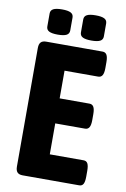

<svg xmlns="http://www.w3.org/2000/svg" viewBox="-96 -934 649 990"><g transform="rotate(10 228.5 -439.0)"><path d="M58 -40V-660Q58 -681 67 -690.5Q76 -700 95 -700H390Q405 -700 412 -688Q419 -676 419 -650V-619Q419 -593 412 -581Q405 -569 390 -569H214V-424H370Q385 -424 392 -412Q399 -400 399 -374V-343Q399 -317 392 -305Q385 -293 370 -293H214V-131H391Q406 -131 412.5 -119Q419 -107 419 -81V-50Q419 -24 412.5 -12Q406 0 391 0H95Q76 0 67 -9.5Q58 -19 58 -40ZM87 -778V-846Q87 -863 101.5 -870.5Q116 -878 147 -878Q178 -878 192.5 -870.5Q207 -863 207 -846V-778Q207 -761 192.5 -753.5Q178 -746 147 -746Q116 -746 101.5 -753.5Q87 -761 87 -778ZM263 -778V-846Q263 -863 277.5 -870.5Q292 -878 323 -878Q354 -878 368.5 -870.5Q383 -863 383 -846V-778Q383 -761 368.5 -753.5Q354 -746 323 -746Q292 -746 277.5 -753.5Q263 -761 263 -778Z"/></g></svg>

Font: Asap Condensed
Style: Bold
Weight: 700
Designer: Pablo Cosgaya
Foundry: Omnibus-Type
Version: Version 1.010; ttfautohint (v1.8)